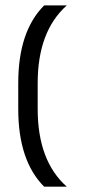

<svg xmlns="http://www.w3.org/2000/svg" viewBox="-20 -704 321 724"><path d="M48.8 -390.6Q48.8 -585.9 146.5 -683.6H231.9Q122.1 -585.9 122.1 -390.6V-293Q122.1 -97.2 231.9 0H146.5Q48.8 -97.7 48.8 -293Z"/></svg>

Font: Sanitrixie
Style: Regular
Weight: 400
Designer: Jayvee D. Enaguas (Grand Chaos)
Version: Version 1.1 - 6/9/2013